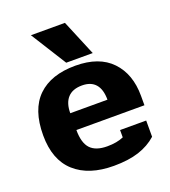

<svg xmlns="http://www.w3.org/2000/svg" viewBox="-132 -800 807 912"><g transform="rotate(-20 271.5 -344.0)"><path d="M129 -703H301L376 -523H242ZM21 -236Q21 -366 87.5 -430.5Q154 -495 277 -495Q397 -495 459.5 -429.5Q522 -364 522 -254V-206H178Q178 -141 205 -112Q232 -83 290 -83Q339 -83 373 -98V-135H505V-53Q467 -19 414.5 -2Q362 15 288 15Q162 15 91.5 -48.5Q21 -112 21 -236ZM366 -291Q366 -343 343 -369.5Q320 -396 275 -396Q227 -396 202.5 -369Q178 -342 178 -291Z"/></g></svg>

Font: Pridi SemiBold
Style: Regular
Weight: 600
Designer: Katatrad Team
Foundry: CadsonDemak
Version: Version 1.001